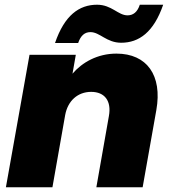

<svg xmlns="http://www.w3.org/2000/svg" viewBox="-20 -793 726 813"><path d="M366 -404C423 -404 453 -366 441 -301L388 0H584L642 -327C668 -474 602 -566 473 -566C393 -566 328 -529 287 -481L301 -561H105L5 0H202L256 -306C267 -366 309 -404 366 -404ZM213 -611H311C322 -643 339 -657 363 -657C403 -657 431 -612 493 -612C569 -612 631 -657 671 -773H572C562 -742 544 -728 520 -728C480 -728 453 -773 391 -773C315 -773 253 -728 213 -611Z"/></svg>

Font: SVN-Poppins ExtraBold
Style: Italic
Weight: 800
Italic angle: -10°
Designer: Ninad Kale (Devanagari), Jonny Pinhorn (Latin)
Foundry: Indian Type Foundry
Version: Version 3.002 2017